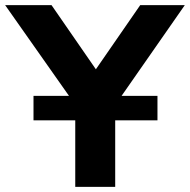

<svg xmlns="http://www.w3.org/2000/svg" viewBox="-54 -725 737 745"><path d="M238 0V-362L270 -273L-34 -705H146L334 -433H302L490 -705H663L362 -273L393 -362V0ZM76 -258V-353H557V-258Z"/></svg>

Font: Nunito Sans 12pt ExtraBold
Style: Regular
Weight: 800
Designer: Vernon Adams
Foundry: Vernon Adams
Version: Version 3.101;gftools[0.9.27]